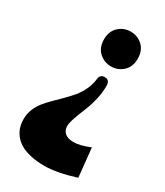

<svg xmlns="http://www.w3.org/2000/svg" viewBox="-202 -882 845 982"><g transform="rotate(30 221.0 -391.0)"><path d="M340.1 -772.2Q369.6 -745.1 369.6 -696.8Q369.6 -648.4 340.1 -621.3Q310.5 -594.2 270 -594.2Q229.5 -594.2 200 -621.3Q170.4 -648.4 170.4 -696.8Q170.4 -745.1 200 -772.2Q229.5 -799.3 270 -799.3Q310.5 -799.3 340.1 -772.2ZM240.7 -503.4Q244.1 -531.2 271 -531.2Q300.8 -531.2 300.8 -496.1Q300.8 -457.5 291.5 -417Q282.2 -376.5 270.5 -348.1Q258.8 -319.8 246.3 -286.9Q233.9 -253.9 230 -231.9Q229 -223.1 229 -218.8Q229 -193.8 245.8 -178.5Q262.7 -163.1 298.3 -163.1Q336.4 -163.1 393.1 -187L410.6 -17.6Q303.7 16.6 229.5 16.6Q182.1 16.6 145 7.8Q107.9 -1 84.2 -15.6Q60.5 -30.3 45.4 -50.8Q30.3 -71.3 24.2 -92.8Q18.1 -114.3 18.1 -139.2Q18.1 -169.4 29.3 -197Q40.5 -224.6 58.8 -247.1Q77.1 -269.5 99.4 -291.5Q121.6 -313.5 144.8 -336.4Q168 -359.4 188 -383.3Q208 -407.2 222.4 -438.2Q236.8 -469.2 240.7 -503.4Z"/></g></svg>

Font: Coda ExtraBold
Style: Regular
Weight: 800
Version: Version 2.001; ttfautohint (v0.8) -r 50 -G 200 -x